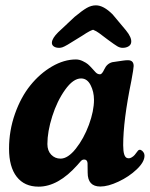

<svg xmlns="http://www.w3.org/2000/svg" viewBox="-20 -696 566 726"><path d="M274.4 -550.8Q227.1 -520.5 215.8 -517.1Q209.5 -515.1 203.6 -515.1Q190.4 -515.1 182.9 -520.8Q175.3 -526.4 176.3 -536.1Q177.7 -551.8 199.7 -573.7L262.2 -632.3Q291 -656.2 308.1 -666Q325.2 -675.8 342.8 -675.8Q371.6 -675.8 405.8 -641.6L456.1 -581.5Q478.5 -554.2 476.1 -536.1Q475.1 -526.4 466.1 -520.8Q457 -515.1 443.4 -515.1Q433.6 -515.1 423.6 -521Q413.6 -526.9 389.2 -544.9Q384.3 -548.8 381.3 -550.8Q376 -554.7 367.4 -561.3Q358.9 -567.9 354.5 -571Q350.1 -574.2 343.8 -577.9Q337.4 -581.5 332 -583.5Q325.7 -581.5 318.6 -577.9Q311.5 -574.2 306.2 -570.8Q300.8 -567.4 291 -561Q281.2 -554.7 274.4 -550.8ZM526.4 -107.4Q526.4 -83.5 497.1 -55.7Q467.8 -27.8 428.2 -9.3Q388.7 9.3 359.4 9.3Q311.5 9.3 311.5 -43Q311.5 -75.2 311 -79.6Q309.6 -92.8 298.3 -92.8Q293.5 -92.8 290 -90.6Q286.6 -88.4 281 -81.5Q275.4 -74.7 272.5 -71.8Q199.7 9.8 126 9.8Q72.3 9.8 43.2 -27.6Q14.2 -64.9 14.2 -133.8Q14.2 -202.1 36.6 -265.6Q59.1 -329.1 95 -373.5Q130.9 -418 176.5 -444.6Q222.2 -471.2 267.1 -471.2Q280.3 -471.2 293.2 -464.8Q306.2 -458.5 312.5 -453.1Q318.8 -447.8 329.6 -435.8Q340.3 -423.8 341.3 -422.9Q348.6 -415 358.4 -415Q365.7 -415 374.5 -434.1Q384.3 -455.6 404.8 -460.9Q412.6 -461.9 425 -463.9Q437.5 -465.8 446.5 -467Q455.6 -468.3 463.9 -468.3Q485.4 -468.3 485.4 -446.3Q485.4 -437.5 476.6 -390.1Q445.8 -240.2 445.8 -147Q445.8 -101.1 461.9 -98.1Q469.2 -96.2 476.8 -100.3Q484.4 -104.5 489 -109.9Q493.7 -115.2 501.5 -126Q505.9 -131.3 512.7 -128.9Q518.6 -126 522.5 -120.1Q526.4 -114.7 526.4 -107.4ZM286.6 -399.4Q256.8 -399.4 226.3 -356.7Q195.8 -314 177.5 -256.1Q159.2 -198.2 159.2 -151.4Q159.2 -126 173.6 -111.1Q188 -96.2 209 -96.2Q236.8 -96.2 266.8 -134Q296.9 -171.9 316.2 -224.1Q335.4 -276.4 335.4 -318.4Q335.4 -349.1 322.5 -374.3Q309.6 -399.4 286.6 -399.4Z"/></svg>

Font: Cooper*
Style: Bold Italic
Weight: 700
Italic angle: -7°
Designer: Owen Earl
Foundry: indestructible type*
Version: Version 0.001